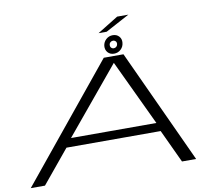

<svg xmlns="http://www.w3.org/2000/svg" viewBox="-93 -1013 1284 1124"><g transform="rotate(-10 549.0 -450.5)"><path d="M0.5 0 554 -677.5H671L983.5 0H899.5L807.5 -197H247.5L85 0ZM283.5 -248H791L607 -637.5H606.5ZM618 -690.5Q595 -690.5 581 -706Q567 -721.5 569 -745Q571.5 -767.5 588.2 -783Q605 -798.5 628 -798.5Q651.5 -798.5 665.5 -783Q679.5 -767.5 677 -745Q675 -721.5 658.2 -706Q641.5 -690.5 618 -690.5ZM622 -722Q631 -722 637.8 -728.5Q644.5 -735 645 -745Q645.5 -754 639.5 -760.2Q633.5 -766.5 624.5 -766.5Q615 -766.5 608.2 -760.2Q601.5 -754 601 -745Q600.5 -735 606.5 -728.5Q612.5 -722 622 -722ZM549 -824.5 673 -901H739.5L597 -824.5Z"/></g></svg>

Font: Anybody UltraExpanded Light
Style: Italic
Weight: 300
Width: 9
Italic angle: -10°
Designer: Tyler Finck
Foundry: Etcetera Type Company
Version: Version 1.010; ttfautohint (v1.8.3) -l 8 -r 50 -G 200 -x 14 